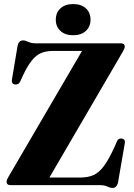

<svg xmlns="http://www.w3.org/2000/svg" viewBox="-20 -914 660 948"><path d="M587 -660 224 -37.5H377Q413.5 -37.5 440.5 -49Q467.5 -60.5 492 -92.8Q516.5 -125 545 -187.5L557.5 -216Q564.5 -233.5 582.5 -229.5Q600.5 -226 596 -205.5L563 -14.5Q557 14 535.5 14Q524.5 14 509.8 7Q495 0 471 0H32Q12.5 0 12.5 -17Q12.5 -26 21.5 -40.5L385 -662.5H241.5Q207.5 -662.5 182.8 -652Q158 -641.5 136.8 -615Q115.5 -588.5 93 -540.5L79.5 -511Q74.5 -501.5 67.5 -498.8Q60.5 -496 53.5 -497Q35 -500 39 -521.5L66.5 -686Q72 -714.5 94 -714.5Q105 -714.5 120 -707.2Q135 -700 158.5 -700H577Q596 -700 596 -684Q596 -675.5 587 -660ZM341 -740Q302 -740 278.8 -761Q255.5 -782 255.5 -817Q255.5 -851.5 278.8 -872.8Q302 -894 341 -894Q380.5 -894 403.8 -873Q427 -852 427 -817Q427 -782.5 403.8 -761.2Q380.5 -740 341 -740Z"/></svg>

Font: Fraunces 72pt
Style: Bold
Weight: 700
Version: Version 1.000;[b76b70a41]